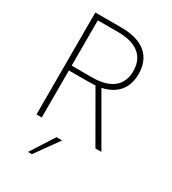

<svg xmlns="http://www.w3.org/2000/svg" viewBox="-217 -809 1016 1137"><g transform="rotate(30 291.0 -240.0)"><path d="M92.5 0H128.5V-321.5H258.5C276 -321.5 294 -322 309.5 -323L495.5 0H536.5L347 -328.5C445.5 -350 497 -412.5 497 -509C497 -628.5 419.5 -697 271.5 -697H92.5ZM128.5 -354.5V-664H268.5C389 -664 461 -612.5 461 -508.5C461 -406 390.5 -354.5 268.5 -354.5ZM160 217.5H186.5L301 57.5H262.5Z"/></g></svg>

Font: HK Grotesk ExtraLight
Style: Regular
Weight: 200
Designer: Alfredo Marco Pradil
Foundry: Hanken Design Co.
Version: Version 3.001;FEAKit 1.0